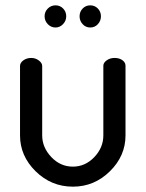

<svg xmlns="http://www.w3.org/2000/svg" viewBox="-20 -691 545 719"><path d="M188 -588Q171 -588 159 -600.5Q147 -613 147 -630Q147 -647 159 -659Q171 -671 188 -671Q205 -671 216.5 -659Q228 -647 228 -630Q228 -613 216 -600.5Q204 -588 188 -588ZM289.5 -659Q301 -671 318 -671Q335 -671 346.5 -659Q358 -647 358 -630Q358 -613 346.5 -600.5Q335 -588 318 -588Q301 -588 289.5 -600.5Q278 -613 278 -630Q278 -647 289.5 -659ZM253 8Q172 8 113.5 -49.5Q55 -107 55 -184V-444Q55 -456 67.5 -465Q80 -474 97 -474Q113 -474 125.5 -464.5Q138 -455 138 -444V-184Q138 -139 172 -103Q206 -67 253 -67Q299 -67 333 -102.5Q367 -138 367 -184V-445Q367 -456 379.5 -465Q392 -474 409 -474Q427 -474 438.5 -465.5Q450 -457 450 -445V-184Q450 -107 391.5 -49.5Q333 8 253 8Z"/></svg>

Font: Dosis
Style: Medium
Weight: 500
Designer: Edgar Tolentino, Pablo Impallari, Igino Marini
Foundry: Edgar Tolentino, Pablo Impallari, Igino Marini
Version: Version 1.007